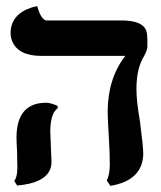

<svg xmlns="http://www.w3.org/2000/svg" viewBox="-20 -584 518 619"><path d="M142.1 -161.1Q142.1 -149.9 144 -110.8Q146 -71.3 146 -62Q146 -9.8 76.2 7.8Q57.1 12.2 35.2 14.2L25.9 -1Q35.6 -11.7 36.1 -43.9Q36.1 -47.4 35.6 -59.1Q35.2 -80.6 35.2 -91.8Q33.2 -127.4 33.2 -140.1Q33.2 -236.3 103.5 -250.5Q115.2 -252.4 127 -252.9Q146 -252.4 166 -242.2V-234.9Q142.6 -218.8 142.1 -161.1ZM419.9 -296.9Q419.9 -256.3 431.2 -192.9Q441.9 -111.3 441.9 -87.9Q439.9 -2 335.9 15.1L324.2 -2Q334 -21.5 334 -53.2Q334 -90.8 331.1 -138.2Q327.1 -202.1 327.1 -224.1Q327.6 -331.1 383.8 -403.8H112.8Q39.6 -403.8 19.5 -450.7Q14.2 -463.4 14.2 -477.1Q14.2 -538.1 83 -560.1Q100.1 -564.5 100.1 -564Q111.3 -523.4 127.9 -518.1H371.1Q440.4 -518.1 451.7 -484.4Q455.1 -473.1 455.1 -457V-433.1Q454.6 -419.9 439.9 -395Q419.9 -357.9 419.9 -296.9Z"/></svg>

Font: Linux Libertine O
Style: Bold
Weight: 700
Designer: Philipp H. Poll
Foundry: Philipp H. Poll
Version: Version 5.0.0